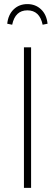

<svg xmlns="http://www.w3.org/2000/svg" viewBox="-20 -912 266 932"><path d="M210.9 -796.9 187 -792Q172.4 -861.8 112.8 -861.8Q53.7 -861.8 39.1 -792L15.1 -796.9Q20 -841.3 46.6 -866.7Q73.2 -892.1 112.8 -892.1Q152.3 -892.1 179.2 -866.7Q206.1 -841.3 210.9 -796.9ZM130.9 -682.1V0H96.2V-682.1Z"/></svg>

Font: Fira Sans Compressed UltraLight
Style: Regular
Weight: 200
Width: 1
Designer: Carrois Corporate & Edenspiekermann AG
Foundry: Carrois Corporate GbR & Edenspiekermann AG
Version: Version 4.203;PS 004.203;hotconv 1.0.88;makeotf.lib2.5.64775